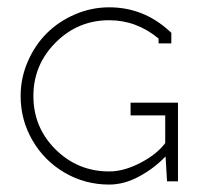

<svg xmlns="http://www.w3.org/2000/svg" viewBox="-20 -493 540 522"><path d="M276.9 -438Q191.9 -438 131.3 -377.4Q70.8 -316.9 70.8 -231.9Q70.8 -146.5 131.1 -86.7Q191.4 -26.9 276.9 -26.9Q316.9 -26.9 361.8 -50.3Q406.7 -73.7 429.2 -104V-179.2H335V-213.9H463.9V0H434.1L430.2 -66.9H429.2Q398.9 -35.2 358.2 -13.2Q317.4 8.8 276.9 8.8Q211.4 8.8 156 -23.4Q100.6 -55.7 68.4 -111.1Q36.1 -166.5 36.1 -231.9Q36.1 -280.8 55.4 -325.4Q74.7 -370.1 106.9 -402.3Q139.2 -434.6 183.8 -453.9Q228.5 -473.1 276.9 -473.1Q369.6 -473.1 439.9 -409.2L445.8 -403.8V-375H411.1V-388.2Q351.1 -438 276.9 -438Z"/></svg>

Font: RawengulkPcs
Style: Regular
Weight: 400
Version: Version 0.92